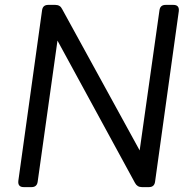

<svg xmlns="http://www.w3.org/2000/svg" viewBox="-20 -765 777 785"><path d="M77 0Q52 0 55 -26L152 -723Q155 -745 177 -745H206Q226 -745 234 -728L551 -150L632 -723Q635 -745 657 -745H689Q714 -745 711 -719L614 -22Q611 0 589 0H560Q541 0 532 -17L215 -599L134 -22Q131 0 109 0Z"/></svg>

Font: Pitagon Sans Text
Style: Italic
Weight: 400
Italic angle: -8°
Designer: Travis Tran
Foundry: Pitagon
Version: Version 1.001; ttfautohint (v1.8.4.7-5d5b);gftools[0.9.26]